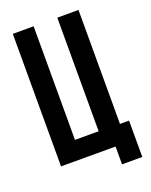

<svg xmlns="http://www.w3.org/2000/svg" viewBox="-148 -780 750 953"><g transform="rotate(-20 227.5 -303.0)"><path d="M40 -700H150V-100H275V-700H387V-98H435V94H328V0H40Z"/></g></svg>

Font: Bebas Neue Bold
Style: Regular
Weight: 700
Designer: Ryoichi Tsunekawa & LGV (GE)
Foundry: Free Software Foundation, Inc.
Version: Version 1.003 August 13, 2016